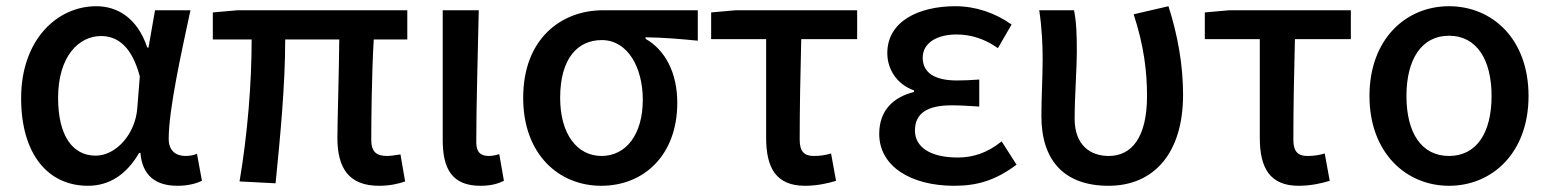

<svg xmlns="http://www.w3.org/2000/svg" viewBox="-20 -584 4988 618"><path d="M263 14C332 14 387 -22 428 -92H432C438 -18 482 14 551 14C587 14 613 6 630 -2L614 -89C603 -84 589 -82 577 -82C546 -82 523 -99 523 -137C523 -231 563 -411 593 -551H479L458 -431H454C422 -527 357 -564 290 -564C163 -564 48 -455 48 -268C48 -87 135 14 263 14ZM288 -83C213 -83 167 -148 167 -269C167 -403 234 -468 305 -468C354 -468 403 -440 430 -338L422 -237C416 -152 353 -83 288 -83Z M1200 14C1236 14 1264 7 1284 0L1269 -87C1250 -84 1236 -82 1226 -82C1192 -82 1175 -95 1175 -134C1175 -178 1176 -341 1183 -457H1291V-551H745L665 -544V-457H790C790 -317 777 -153 751 0L867 6C882 -144 898 -310 898 -457H1072C1071 -345 1066 -190 1066 -140C1066 -44 1102 14 1200 14Z M1526 14C1562 14 1583 7 1602 -2L1587 -88C1575 -84 1563 -82 1554 -82C1528 -82 1513 -93 1513 -126C1513 -246 1518 -408 1521 -551H1405V-133C1405 -41 1435 14 1526 14Z M1915 14C2054 14 2160 -86 2160 -253C2160 -350 2121 -423 2058 -459V-464C2118 -463 2165 -459 2226 -453V-551H1921C1788 -551 1664 -461 1664 -269C1664 -87 1779 14 1915 14ZM1916 -82C1838 -82 1783 -152 1783 -269C1783 -397 1840 -455 1917 -455C2001 -455 2049 -366 2049 -263C2049 -151 1995 -82 1916 -82Z M2571 14C2610 14 2645 6 2671 -2L2655 -90C2635 -84 2618 -82 2599 -82C2570 -82 2554 -95 2554 -134C2554 -230 2556 -343 2559 -458H2739V-551H2348L2269 -544V-458H2446V-140C2446 -44 2478 14 2571 14Z M3051 14C3125 14 3184 -3 3252 -54L3204 -129C3156 -90 3109 -77 3063 -77C2975 -77 2925 -110 2925 -164C2925 -218 2963 -245 3043 -245C3071 -245 3100 -243 3132 -241V-328C3106 -326 3082 -325 3060 -325C2984 -325 2950 -353 2950 -398C2950 -447 2997 -473 3059 -473C3107 -473 3151 -458 3192 -429L3236 -505C3184 -542 3121 -564 3055 -564C2938 -564 2836 -516 2836 -413C2836 -363 2865 -313 2922 -293V-288C2858 -272 2810 -231 2810 -153C2810 -48 2913 14 3051 14Z M3548 14C3695 14 3788 -92 3788 -279C3788 -375 3771 -470 3741 -564L3629 -538C3662 -437 3672 -354 3672 -275C3672 -141 3622 -82 3549 -82C3490 -82 3439 -116 3439 -202C3439 -271 3446 -363 3446 -419C3446 -469 3445 -512 3437 -551H3325C3334 -492 3336 -437 3336 -394C3336 -332 3332 -271 3332 -210C3332 -67 3406 14 3548 14Z M4160 14C4199 14 4234 6 4260 -2L4244 -90C4224 -84 4207 -82 4188 -82C4159 -82 4143 -95 4143 -134C4143 -230 4145 -343 4148 -458H4328V-551H3937L3858 -544V-458H4035V-140C4035 -44 4067 14 4160 14Z M4644 14C4783 14 4900 -92 4900 -275C4900 -459 4783 -564 4644 -564C4506 -564 4388 -459 4388 -275C4388 -92 4506 14 4644 14ZM4644 -82C4555 -82 4507 -157 4507 -275C4507 -392 4555 -469 4644 -469C4733 -469 4781 -392 4781 -275C4781 -157 4733 -82 4644 -82Z"/></svg>

Font: Noto Sans JP Medium
Style: Regular
Weight: 500
Designer: Ryoko NISHIZUKA 西塚涼子 (kana, bopomofo & ideographs); Paul D. Hunt (Latin, Greek & Cyrillic); Sandoll Communications 산돌커뮤니
Foundry: Adobe
Version: Version 2.004;hotconv 1.0.118;makeotfexe 2.5.65603